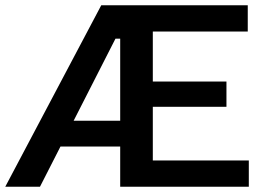

<svg xmlns="http://www.w3.org/2000/svg" viewBox="-28 -710 1004 730"><path d="M357 -690H914V-590H553V-400H833V-304H553V-100H918V0H429V-153H202L124 0H-8ZM429 -251V-563H411L252 -251Z"/></svg>

Font: Mozilla Text BETA SemiBold
Style: Regular
Weight: 600
Designer: Studio DRAMA
Foundry: Studio DRAMA
Version: Version 0.100